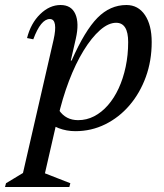

<svg xmlns="http://www.w3.org/2000/svg" viewBox="-84 -512 655 767"><path d="M-64 235 -60 220 41 159 3 200 130 -353Q139 -393 135.5 -414.5Q132 -436 115 -436Q79 -436 49 -355L24 -360Q39 -419 76.5 -455.5Q114 -492 158 -492Q201 -492 217 -456Q233 -420 219 -358L91 200L64 168L197 220L193 235ZM217 12Q182 12 150.5 0Q119 -12 92 -36L125 -184Q125 -111 152 -71.5Q179 -32 228 -32Q262 -32 292 -47.5Q322 -63 347 -91.5Q372 -120 390 -159Q408 -198 418 -245Q428 -292 428 -344Q428 -421 380 -421Q349 -421 315.5 -391.5Q282 -362 250 -310Q218 -258 191.5 -188.5Q165 -119 147 -39H101L152 -270H202Q255 -390 305.5 -441Q356 -492 421 -492Q468 -492 495 -452Q522 -412 522 -344Q522 -269 498.5 -204.5Q475 -140 433.5 -91.5Q392 -43 336.5 -15.5Q281 12 217 12Z"/></svg>

Font: Platypi Light Light
Style: Italic
Weight: 300
Italic angle: -13°
Version: Version 1.200